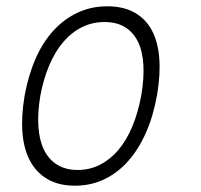

<svg xmlns="http://www.w3.org/2000/svg" viewBox="-20 -580 640 610"><path d="M218 10Q168 10 132.5 -10Q97 -30 76.5 -67Q56 -104 51.5 -156.5Q47 -209 58 -275Q70 -341 93 -393.5Q116 -446 150 -483Q184 -520 227 -540Q270 -560 321 -560Q372 -560 407.5 -540Q443 -520 462.5 -483.5Q482 -447 486 -395Q490 -343 479 -278Q467 -211 443.5 -158Q420 -105 386.5 -67.5Q353 -30 310.5 -10Q268 10 218 10ZM227 -40Q265 -40 297.5 -56.5Q330 -73 356 -103.5Q382 -134 400.5 -178.5Q419 -223 429 -278Q438 -331 435.5 -374Q433 -417 418.5 -447Q404 -477 377.5 -493.5Q351 -510 312 -510Q273 -510 240 -493.5Q207 -477 181 -446.5Q155 -416 136.5 -372.5Q118 -329 108 -275Q99 -221 102 -177.5Q105 -134 120 -103.5Q135 -73 162 -56.5Q189 -40 227 -40Z"/></svg>

Font: Maple Mono NL Thin
Style: Italic
Weight: 250
Italic angle: -10°
Monospace: yes
Designer: subframe7536
Version: Version 7.000